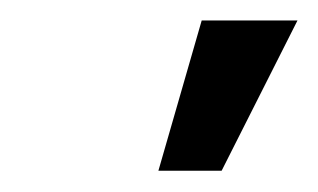

<svg xmlns="http://www.w3.org/2000/svg" viewBox="-20 -773 305 184"><path d="M131.8 -609.4 173.3 -753.4H265.1L192.4 -609.4Z"/></svg>

Font: Inter 18pt
Style: Italic
Weight: 400
Italic angle: -9.3988°
Designer: Rasmus Andersson
Foundry: rsms
Version: Version 4.001;git-66647c0bb